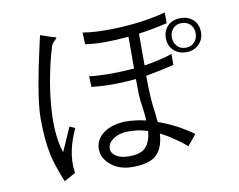

<svg xmlns="http://www.w3.org/2000/svg" viewBox="-78 -845 1156 929"><g transform="rotate(-10 500.0 -380.0)"><path d="M224.6 -719.7 172.9 -737.3 162.1 -690.4Q135.7 -572.3 125 -509.8Q105.5 -400.4 105.5 -337.9Q105.5 -233.4 122.1 -156.2Q132.8 -109.4 160.2 -39.1L168 -20.5L223.6 -50.8Q214.8 -107.4 228.5 -168Q238.3 -212.9 262.7 -264.6L236.3 -277.3L184.6 -160.2Q152.3 -253.9 168 -410.2Q180.7 -539.1 218.8 -668Q221.7 -680.7 229.5 -690.4Q234.4 -695.3 242.2 -703.1Q250 -709 248 -711.9Q245.1 -714.8 224.6 -719.7ZM377.9 -713.9 379.9 -656.2Q418 -649.4 477.5 -649.4Q530.3 -649.4 592.8 -655.3V-499Q527.3 -494.1 464.8 -494.1Q407.2 -495.1 372.1 -500L374 -447.3Q428.7 -441.4 486.3 -441.4Q538.1 -442.4 592.8 -447.3Q592.8 -402.3 593.8 -370.1Q595.7 -335 599.6 -315.4Q602.5 -292 604.5 -276.4Q606.4 -256.8 607.4 -241.2Q580.1 -248 553.7 -251Q528.3 -253.9 502.9 -253.9Q427.7 -250 388.7 -213.9Q354.5 -182.6 357.4 -138.7Q361.3 -94.7 399.4 -64.5Q440.4 -31.2 502.9 -31.2Q577.1 -31.2 612.3 -56.6Q656.2 -87.9 661.1 -168Q694.3 -151.4 724.6 -129.9Q756.8 -109.4 786.1 -83L830.1 -135.7Q791 -164.1 748 -186.5Q705.1 -209 660.2 -224.6Q659.2 -241.2 657.2 -259.8Q655.3 -275.4 652.3 -296.9Q648.4 -325.2 646.5 -368.2Q644.5 -404.3 644.5 -454.1Q684.6 -461.9 722.7 -469.7Q755.9 -476.6 783.2 -483.4V-537.1Q752.9 -526.4 716.8 -518.6Q682.6 -510.7 645.5 -504.9V-661.1Q686.5 -667 726.6 -674.8Q759.8 -681.6 786.1 -687.5V-740.2Q668 -710 538.1 -706.1Q435.5 -703.1 377.9 -713.9ZM511.7 -204.1Q535.2 -204.1 559.6 -201.2Q584 -197.3 607.4 -189.5Q601.6 -127 568.4 -102.5Q543.9 -85 497.1 -85Q450.2 -85 426.8 -104.5Q406.2 -121.1 410.2 -144.5Q414.1 -168.9 440.4 -185.5Q468.8 -204.1 511.7 -204.1ZM856.4 -700.2Q815.4 -700.2 791 -674.8Q769.5 -651.4 769.5 -617.2Q769.5 -583 791 -559.6Q815.4 -533.2 856.4 -533.2Q896.5 -533.2 920.9 -559.6Q942.4 -583 942.4 -617.2Q942.4 -651.4 920.9 -674.8Q896.5 -700.2 856.4 -700.2ZM857.4 -675.8Q884.8 -675.8 901.4 -657.2Q916 -640.6 916 -615.2Q916 -590.8 901.4 -574.2Q884.8 -554.7 857.4 -554.7Q829.1 -554.7 813.5 -574.2Q798.8 -590.8 798.8 -615.2Q798.8 -640.6 813.5 -657.2Q829.1 -675.8 857.4 -675.8Z"/></g></svg>

Font: DotumChe
Style: Regular
Weight: 400
Monospace: yes
Version: Version 2.21